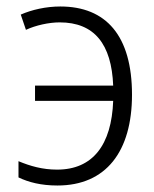

<svg xmlns="http://www.w3.org/2000/svg" viewBox="-20 -562 476 592"><path d="M157 10C307 10 387 -95 387 -270C387 -452 307 -542 166 -542C122 -542 78 -532 44 -517L60 -470C90 -484 131 -493 164 -493C271 -493 324 -426 329 -298H88V-251H329C324 -115 266 -39 156 -39C111 -39 73 -50 37 -65V-15C68 0 107 10 157 10Z"/></svg>

Font: Noto Sans SemiCondensed Light
Style: Regular
Weight: 300
Width: 4
Designer: Monotype Design Team
Foundry: Monotype Imaging Inc.
Version: Version 2.013